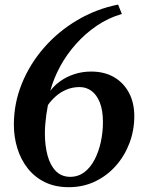

<svg xmlns="http://www.w3.org/2000/svg" viewBox="-20 -784 620 817"><path d="M272.5 12.5Q214.5 12.5 170.8 -9Q127 -30.5 97.8 -67.8Q68.5 -105 53.8 -153Q39 -201 39 -253.5Q39 -344.5 73 -428.2Q107 -512 167.5 -581.2Q228 -650.5 308.8 -698.2Q389.5 -746 482.5 -764.5L498.5 -724.5Q441 -708 391.8 -674.5Q342.5 -641 302.8 -596.2Q263 -551.5 235.5 -500.5Q208 -449.5 194 -397.5Q211 -420.5 237 -439Q263 -457.5 296.5 -468.5Q330 -479.5 368 -479.5Q424 -479.5 465 -455.8Q506 -432 528.8 -389.2Q551.5 -346.5 551.5 -290Q551.5 -230 531 -175.5Q510.5 -121 473.2 -78.8Q436 -36.5 385 -12Q334 12.5 272.5 12.5ZM278 -31.5Q312.5 -31.5 338.8 -51.2Q365 -71 382.5 -104.8Q400 -138.5 409 -179.8Q418 -221 418 -264Q418 -314.5 404.8 -347.8Q391.5 -381 369.2 -397.2Q347 -413.5 319 -413.5Q287.5 -413.5 261.8 -402.2Q236 -391 216.5 -373.5Q197 -356 184 -337Q180 -316.5 177.2 -296.8Q174.5 -277 172.8 -257Q171 -237 171 -216.5Q171 -164.5 182.2 -122.8Q193.5 -81 217.2 -56.5Q241 -32 278 -31.5Z"/></svg>

Font: Merriweather 72pt SemiBold
Style: Italic
Weight: 600
Italic angle: -7.8°
Version: Version 2.101